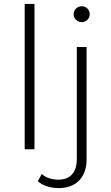

<svg xmlns="http://www.w3.org/2000/svg" viewBox="-20 -762 567 980"><path d="M220 189C239 195 259 198 281 198C370 198 422 141 422 52V-522H372V50C372 118 339 155 278 155C243 155 214 145 193 126L173 163C185 174 201 183 220 189ZM106 0H156V-742H106ZM368 -661C376 -653 386 -649 397 -649C420 -649 438 -667 438 -690C438 -713 420 -730 397 -730C374 -730 356 -712 356 -689C356 -678 360 -668 368 -661Z"/></svg>

Font: Montserrat Light
Style: Regular
Weight: 300
Designer: Julieta Ulanovsky
Foundry: Julieta Ulanovsky
Version: Version 7.200